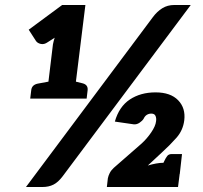

<svg xmlns="http://www.w3.org/2000/svg" viewBox="-20 -749 815 769"><path d="M408 0 412 -35Q414 -45 419.5 -56Q425 -67 436 -77L547 -174Q568 -193 585.5 -218.5Q603 -244 605 -263Q607 -275 603 -284.5Q599 -294 586 -294Q576 -294 568 -289Q560 -284 555 -273Q550 -265 539 -257.5Q528 -250 516 -251L440 -262Q457 -322 500 -350.5Q543 -379 603 -379Q663 -379 693.5 -347.5Q724 -316 718 -267Q713 -227 687 -197.5Q661 -168 628 -138L572 -86Q588 -91 604.5 -94Q621 -97 634 -97H668Q705 -97 701 -63L693 0ZM101 -354 105 -387Q107 -409 131 -414L174 -422L192 -571Q193 -578 195 -584.5Q197 -591 199 -598L171 -580Q157 -570 143.5 -573Q130 -576 124 -585L95 -630L229 -729H322L284 -422L312 -415Q333 -409 331 -388L327 -354ZM624 -75 638 -104Q644 -117 650 -124.5Q656 -132 668 -132H709L700 -52ZM84 0 592 -680Q609 -703 630 -716Q651 -729 678 -729H744L231 -43Q213 -19 194 -9.5Q175 0 150 0Z"/></svg>

Font: Aleo Black
Style: Italic
Weight: 900
Italic angle: -7°
Designer: Alessio Laiso
Foundry: Alessio Laiso
Version: Version 2.001;gftools[0.9.29]